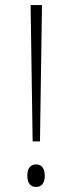

<svg xmlns="http://www.w3.org/2000/svg" viewBox="-20 -734 285 759"><path d="M109 -175H138L146 -714H101ZM123 5C141 5 157 -6 157 -39C157 -73 141 -84 123 -84C104 -84 88 -73 88 -39C88 -6 104 5 123 5Z"/></svg>

Font: Noto Serif Georgian Condensed ExtraLight
Style: Regular
Weight: 200
Width: 3
Designer: Monotype Design Team, Akaki Razmadze
Foundry: Google LLC
Version: Version 2.003